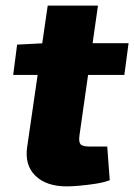

<svg xmlns="http://www.w3.org/2000/svg" viewBox="-20 -651 478 684"><path d="M329 -631 263 -168Q260 -145 267 -137Q274 -129 299 -129H362L371 -9Q350 -1 321 3.5Q292 8 264 10.5Q236 13 218 13Q145 13 106 -25Q67 -63 77 -129L150 -631ZM438 -497 423 -384H27L41 -492L137 -497Z"/></svg>

Font: Exo 2 ExtraBold
Style: Italic
Weight: 800
Italic angle: -8°
Designer: Natanael Gama
Foundry: Natanael Gama
Version: Version 2.010